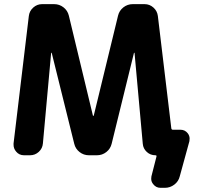

<svg xmlns="http://www.w3.org/2000/svg" viewBox="-20 -775 962 933"><path d="M431.6 -212.9Q432.6 -211.9 433.6 -211.9Q434.6 -211.9 435.5 -212.9L553.7 -699.2Q559.6 -723.6 579.6 -739.3Q599.6 -754.9 625 -754.9H682.6Q707 -754.9 725.6 -738.3Q744.1 -721.7 747.1 -697.3L812.5 -151.4Q813.5 -144.5 820.3 -144.5H857.4Q878.9 -144.5 892.6 -127Q901.4 -115.2 901.4 -101.6Q901.4 -95.7 900.4 -88.9L853.5 82Q847.7 106.4 827.1 122.1Q806.6 137.7 781.2 137.7H759.8Q738.3 137.7 724.6 120.1Q714.8 108.4 714.8 93.8Q714.8 87.9 715.8 82L740.2 -13.7Q742.2 -20.5 735.4 -20.5Q710.9 -20.5 693.4 -36.6Q675.8 -52.7 673.8 -76.2L633.8 -517.6Q633.8 -518.6 632.3 -518.6Q630.9 -518.6 630.9 -517.6L522.5 -76.2Q516.6 -51.8 496.6 -36.1Q476.6 -20.5 451.2 -20.5H412.1Q386.7 -20.5 366.7 -36.1Q346.7 -51.8 340.8 -76.2L231.4 -517.6Q231.4 -518.6 230 -518.6Q228.5 -518.6 228.5 -517.6L188.5 -78.1Q186.5 -53.7 168.5 -37.1Q150.4 -20.5 126 -20.5H96.7Q73.2 -20.5 58.6 -38.1Q45.9 -52.7 45.9 -71.3Q45.9 -74.2 45.9 -78.1L120.1 -697.3Q123 -721.7 141.6 -738.3Q160.2 -754.9 184.6 -754.9H243.2Q268.6 -754.9 288.6 -739.3Q308.6 -723.6 314.5 -699.2Z"/></svg>

Font: Gen Jyuu Gothic P Bold
Style: Bold
Weight: 700
Designer: [Source Han Sans]
Ryoko NISHIZUKA  (kana & ideographs); Paul D. Hunt (Latin, Greek & Cyrillic); Wenlong ZHANG  (bopomofo
Version: Version 1.002.20150607